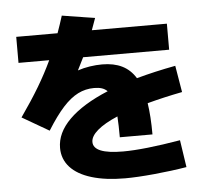

<svg xmlns="http://www.w3.org/2000/svg" viewBox="-56 -849 1051 961"><g transform="rotate(-5 469.0 -368.5)"><path d="M522.5 -261.2Q456.1 -232.9 421.4 -203.1Q386.7 -173.3 386.7 -144.5Q386.7 -84 536.1 -84Q639.6 -84 824.2 -115.2L844.7 21.5Q769 34.2 681.4 42.5Q593.8 50.8 534.2 50.8Q436.5 50.8 366.5 29.5Q296.4 8.3 259.5 -32.2Q222.7 -72.8 222.7 -128.9Q222.7 -204.6 289.8 -271.2Q356.9 -337.9 484.9 -391.1Q473.1 -402.8 457 -408Q440.9 -413.1 418.9 -413.1Q375 -413.1 337.2 -394Q299.3 -375 261.2 -333Q223.1 -291 178.7 -219.7L43.9 -297.9Q99.6 -377.4 138.2 -442.1Q176.8 -506.8 207 -571.3H52.7V-702.1H260.3Q275.9 -745.6 289.1 -788.1L454.1 -761.7L432.6 -702.1H809.6V-571.3H377.4Q367.2 -549.8 345.7 -507.8Q375 -517.6 407 -522.5Q439 -527.3 468.8 -527.3Q527.3 -527.3 568.8 -506.8Q610.4 -486.3 636.7 -443.4Q728.5 -468.8 833 -488.3L855.5 -354.5Q762.2 -336.4 679.2 -314Q689.5 -247.6 689.5 -156.2H525.4Q525.4 -216.8 522.5 -261.2Z"/></g></svg>

Font: Pretendard JP Black
Style: Regular
Weight: 900
Designer: Base glyphs from Inter by Rasmus Andersson; Hangeul glyphs from Noto Sans CJK(Source Han Sans) by Jang Soo-young and Kan
Foundry: Kil Hyung-jin
Version: Version 1.309